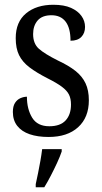

<svg xmlns="http://www.w3.org/2000/svg" viewBox="-20 -565 428 806"><path d="M184 10Q138 10 104.5 -1.5Q71 -13 52.5 -36.5Q34 -60 34 -95Q34 -119 43 -133Q52 -147 66 -153Q80 -159 93 -159Q93 -107 115 -71Q137 -35 187 -35Q233 -35 255.5 -59.5Q278 -84 278 -126Q278 -151 269.5 -168Q261 -185 239.5 -201Q218 -217 180 -236Q133 -260 103.5 -282.5Q74 -305 60 -333.5Q46 -362 46 -405Q46 -473 89.5 -509Q133 -545 204 -545Q249 -545 278 -532Q307 -519 322 -498Q337 -477 337 -452Q337 -426 321.5 -410Q306 -394 276 -394Q276 -447 255.5 -474Q235 -501 196 -501Q157 -501 138 -479Q119 -457 119 -422Q119 -382 143 -360.5Q167 -339 223 -311Q268 -290 296.5 -267.5Q325 -245 339 -215.5Q353 -186 353 -144Q353 -72 308 -31Q263 10 184 10ZM130 208Q135 185 140 160.5Q145 136 149.5 110.5Q154 85 157 61H239V71Q232 92 219.5 119Q207 146 193 173Q179 200 166 221H130Z"/></svg>

Font: Noto Serif Condensed
Style: Regular
Weight: 400
Width: 3
Designer: Monotype Design Team
Foundry: Monotype Imaging Inc.
Version: Version 2.015